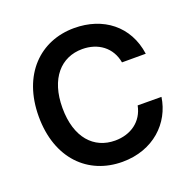

<svg xmlns="http://www.w3.org/2000/svg" viewBox="-131 -867 1006 1008"><g transform="rotate(-20 372.0 -363.5)"><path d="M561.4 -481.9H694.2C671.9 -643.5 547.6 -737.2 386.4 -737.2C196.4 -737.2 53.3 -598.7 53.3 -363.6C53.3 -128.9 194.6 9.9 386.4 9.9C559.3 9.9 674 -101.9 694.2 -240.8L561.4 -241.5C544.7 -156.2 475.1 -108.3 388.1 -108.3C270.2 -108.3 185.7 -196.7 185.7 -363.6C185.7 -527.7 269.5 -619 388.5 -619C476.9 -619 546.2 -568.9 561.4 -481.9Z"/></g></svg>

Font: Margiela Sans Semi Bold
Style: Regular
Weight: 600
Designer: Stefan Endress, Andreas Faust
Version: Version 1.100;FEAKit 1.0